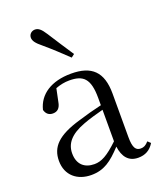

<svg xmlns="http://www.w3.org/2000/svg" viewBox="-151 -914 860 1025"><g transform="rotate(-20 278.5 -401.5)"><path d="M323 -624C292 -672 259 -720 226 -773C205 -806 190 -818 171 -818C153 -818 136 -805 136 -784C136 -766 149 -749 180 -724C224 -687 264 -649 305 -610ZM457 14C496 14 526 -2 547 -37L531 -52C515 -34 503 -28 486 -28C459 -28 444 -45 444 -108V-355C444 -479 388 -531 272 -531C159 -531 85 -482 65 -400C71 -377 86 -364 109 -364C134 -364 151 -377 157 -413L172 -485C199 -495 224 -500 250 -500C329 -500 364 -470 364 -359V-318C320 -308 273 -295 231 -282C99 -244 52 -193 52 -115C52 -32 111 15 190 15C262 15 307 -18 366 -82C374 -22 402 14 457 14ZM364 -113C301 -53 265 -34 225 -34C169 -34 132 -66 132 -128C132 -183 165 -226 249 -257C283 -270 323 -281 364 -292Z"/></g></svg>

Font: Harano Aji Mincho KR
Style: Regular
Weight: 400
Foundry: Masamichi Hosoda
Version: HaranoAjiMinchoKR-Regular version 20230610;ttx 4.39.4